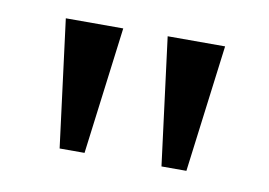

<svg xmlns="http://www.w3.org/2000/svg" viewBox="-40 -771 489 349"><g transform="rotate(10 204.0 -596.5)"><path d="M87 -479 57 -714H163L133 -479ZM275 -479 245 -714H351L321 -479Z"/></g></svg>

Font: Noto Serif Ahom
Style: Regular
Weight: 400
Designer: Monotype Design Team
Foundry: Monotype Imaging Inc.
Version: Version 2.007; ttfautohint (v1.8.4.7-5d5b)